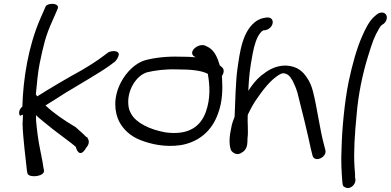

<svg xmlns="http://www.w3.org/2000/svg" viewBox="-20 -761 2027 996"><path d="M189 -664C126 -519 100 -350 96 -208C79 -195 75 -173 84 -160C89 -163 91 -164 99 -166C99 -153 98 -135 97 -119C99 -43 114 68 120 127L123 140C134 164 215 154 208 122L205 107C204 96 199 67 189 19C179 -28 172 -81 167 -137V-164C177 -153 191 -142 208 -128C235 -105 269 -79 308 -50C347 -21 370 -3 372 0H373C375 11 393 66 428 4C444 -13 443 -33 435 -43V-46L426 -52C420 -58 405 -73 373 -101C308 -140 261 -172 216 -214C245 -231 279 -254 319 -279C386 -320 488 -378 542 -416L576 -441C585 -450 593 -462 596 -476C598 -484 592 -496 570 -496C561 -496 552 -494 545 -491H544L509 -465C485 -447 450 -424 404 -397C322 -352 238 -302 173 -261L166 -272C171 -327 177 -390 186 -433C205 -524 216 -574 251 -651L279 -715C286 -730 273 -739 258 -741C244 -742 224 -739 217 -728Z M598 -131C618 -92 655 -54 712 -33C761 -14 835 4 917 -8C1012 -24 1080 -83 1111 -172C1135 -235 1135 -303 1132 -351L1131 -367C1141 -380 1145 -399 1133 -411L1120 -422C1110 -457 1095 -496 1063 -515L1051 -521C1015 -545 949 -492 989 -467H991L995 -464C970 -466 943 -467 912 -467C845 -469 782 -462 731 -448C679 -432 635 -385 609 -337C566 -257 573 -181 598 -131ZM743 -386C784 -396 840 -403 895 -401H896C970 -401 1024 -396 1058 -378L1059 -372C1068 -319 1073 -252 1048 -181C1020 -103 957 -59 840 -74C755 -89 686 -124 660 -171C652 -186 647 -200 646 -216C638 -291 686 -369 743 -386Z M1354 -604C1404 -613 1410 -677 1361 -670C1349 -668 1334 -666 1317 -656H1316C1236 -606 1224 -488 1211 -399C1204 -351 1199 -221 1197 -155C1190 -137 1183 -119 1180 -100C1170 -57 1167 -16 1177 14L1178 18C1180 21 1201 51 1232 32C1266 14 1263 -17 1264 -44C1269 -81 1263 -121 1265 -163L1267 -169L1280 -195C1287 -208 1294 -221 1303 -235C1340 -289 1385 -352 1437 -378C1441 -380 1447 -381 1452 -381C1473 -378 1484 -366 1497 -344C1505 -328 1515 -307 1523 -280C1546 -191 1575 -72 1593 13L1601 45C1610 85 1677 56 1668 18L1660 -13C1639 -91 1625 -202 1604 -285C1597 -314 1586 -338 1573 -357C1553 -388 1524 -418 1463 -421H1462C1405 -421 1367 -394 1335 -369C1308 -347 1287 -319 1268 -290C1272 -368 1276 -405 1291 -484C1299 -526 1311 -565 1328 -587C1338 -600 1338 -599 1347 -604Z M1769 210C1794 225 1824 199 1824 173V172L1822 160C1822 151 1822 132 1819 105C1814 30 1820 -65 1830 -166C1838 -267 1860 -377 1891 -475C1911 -539 1921 -570 1946 -612C1953 -624 1957 -629 1958 -629L1959 -630L1972 -639C1979 -645 1984 -654 1986 -663C1990 -682 1978 -696 1961 -696C1952 -696 1942 -692 1936 -687L1925 -678C1897 -655 1876 -613 1860 -576C1831 -512 1808 -428 1789 -339C1767 -233 1754 -86 1752 4C1748 78 1752 132 1756 185C1758 207 1763 207 1769 210Z"/></svg>

Font: Stray Cat
Style: ExBdExtObl
Weight: 800
Version: Version 1.0